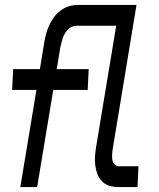

<svg xmlns="http://www.w3.org/2000/svg" viewBox="-20 -755 640 775"><path d="M62 0 127 -392H29L33 -476H141L158 -580Q161 -598 165.5 -616Q170 -634 178 -651.5Q186 -669 197 -684.5Q208 -700 224 -712Q240 -724 257.5 -729.5Q275 -735 293 -735H531L434 -148Q433 -138 432.5 -127.5Q432 -117 434 -107.5Q436 -98 443 -91Q450 -84 460 -84H539L535 0H456Q437 0 420 -5.5Q403 -11 391 -24Q379 -37 373 -53Q367 -69 364.5 -87.5Q362 -106 363.5 -124.5Q365 -143 368 -162L449 -651H289Q275 -651 262.5 -642.5Q250 -634 242.5 -621Q235 -608 231 -594Q227 -580 224 -567L209 -476H338L334 -392H195L130 0Z"/></svg>

Font: Iosevka SS04 Medium Extended
Style: Italic
Weight: 500
Width: 7
Italic angle: -9°
Monospace: yes
Designer: Belleve Invis
Foundry: Belleve Invis
Version: Version 19.0.0; ttfautohint (v1.8.4)